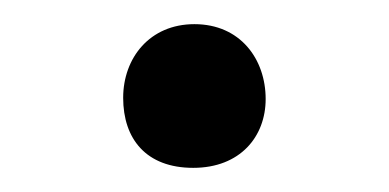

<svg xmlns="http://www.w3.org/2000/svg" viewBox="-20 -337 322 159"><path d="M200 -255C200 -288 179 -317 141 -317C104 -317 82 -289 82 -256C82 -222 101 -198 140 -198C179 -198 200 -224 200 -255Z"/></svg>

Font: mjx-stx-n
Style: Regular
Weight: 500
Version: 1.0.0